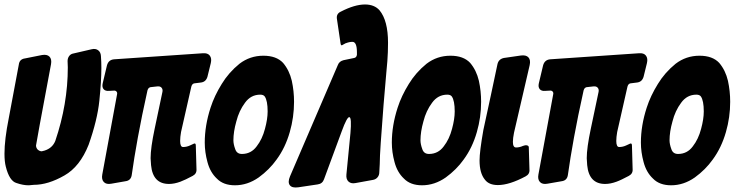

<svg xmlns="http://www.w3.org/2000/svg" viewBox="-23 -823 3293 858"><path d="M104 5Q80 5 51 -5Q19 -14 3 -78Q-3 -101 -3 -136Q-3 -199 16 -294L61 -534Q64 -559 89 -562L164 -577Q187 -581 198 -570Q209 -559 205 -536Q138 -179 138 -173Q138 -162 146 -154Q151 -149 160 -147H164L176 -150Q211 -161 224 -193Q280 -358 280 -522L279 -550Q279 -563 286 -572.5Q293 -582 305 -584L387 -603Q404 -607 415.5 -598.5Q427 -590 428 -573Q429 -559 429.5 -546Q430 -533 430 -519Q430 -462 421 -373Q412 -286 373 -176Q334 -78 265 -39Q192 3 128 3L106 5Z M434 -43 500 -401Q502 -409 497.5 -414Q493 -419 485 -418L466 -417Q448 -415 440 -424.5Q432 -434 436 -451L455 -531Q462 -556 487 -558L883 -585Q905 -587 914.5 -574.5Q924 -562 919 -541L904 -480Q897 -456 873 -454L849 -451Q836 -451 832 -436L786 -233Q784 -222 783 -211.5Q782 -201 782 -193Q782 -166 795 -166Q811 -166 826 -173L839 -179Q840 -179 840 -179.5Q840 -180 841 -180Q852 -186 852 -173L855 -68Q857 -47 838 -37Q821 -28 807.5 -21.5Q794 -15 783 -11Q756 -1 732 -1Q660 -1 652 -85L650 -116Q650 -162 668 -247L703 -413Q705 -424 699 -431Q693 -438 681 -437L654 -434Q640 -434 636 -419Q610 -302 593 -208.5Q576 -115 566 -43Q563 -16 537 -13L474 -2Q452 2 441 -9.5Q430 -21 434 -43Z M1027 5Q975 5 946 -25Q916 -53 904 -99Q892 -143 892 -186Q892 -262 918 -342Q935 -395 968 -448Q999 -499 1047 -538Q1094 -574 1154 -574Q1212 -574 1242 -542Q1270 -509 1281 -462Q1291 -416 1291 -368Q1291 -299 1272 -233Q1252 -163 1213 -110Q1181 -65 1133 -30Q1083 5 1027 5ZM1058 -135Q1099 -135 1124 -169Q1149 -201 1161 -247Q1173 -291 1173 -325Q1173 -373 1160 -392Q1154 -400 1140 -400Q1098 -400 1072 -364Q1045 -328 1033 -280Q1020 -234 1020 -196Q1020 -179 1028 -157Q1035 -135 1058 -135Z M1273 -35 1487 -533Q1493 -549 1512 -554L1560 -564Q1570 -566 1572 -578V-589Q1572 -636 1552 -636Q1538 -636 1523 -630H1522L1511 -624Q1510 -623 1509 -623Q1501 -616 1499 -628L1483 -736Q1478 -761 1500 -771Q1562 -803 1608 -803Q1650 -803 1673 -777Q1711 -731 1711 -632Q1711 -589 1708 -550L1703 -494Q1693 -385 1691 -354Q1683 -251 1678.5 -185.5Q1674 -120 1674 -90L1672 -53Q1672 -40 1664 -30.5Q1656 -21 1643 -19L1566 -5Q1546 -1 1534.5 -11.5Q1523 -22 1525 -43L1543 -228Q1549 -297 1538.5 -299.5Q1528 -302 1504 -236L1425 -22Q1418 -2 1397 1L1310 14Q1282 18 1272 4.5Q1262 -9 1273 -35Z M1863 5Q1811 5 1782 -25Q1752 -53 1740 -99Q1728 -143 1728 -186Q1728 -262 1754 -342Q1771 -395 1804 -448Q1835 -499 1883 -538Q1930 -574 1990 -574Q2048 -574 2078 -542Q2106 -509 2117 -462Q2127 -416 2127 -368Q2127 -299 2108 -233Q2088 -163 2049 -110Q2017 -65 1969 -30Q1919 5 1863 5ZM1894 -135Q1935 -135 1960 -169Q1985 -201 1997 -247Q2009 -291 2009 -325Q2009 -373 1996 -392Q1990 -400 1976 -400Q1934 -400 1908 -364Q1881 -328 1869 -280Q1856 -234 1856 -196Q1856 -179 1864 -157Q1871 -135 1894 -135Z M2314 -171Q2324 -175 2331.5 -173.5Q2339 -172 2340 -166L2343 -66Q2345 -45 2326 -35Q2253 4 2202 4Q2162 4 2144 -20Q2120 -49 2120 -106Q2120 -145 2137 -242Q2155 -324 2170.5 -397Q2186 -470 2200 -536Q2205 -559 2229 -564L2305 -575Q2328 -578 2338.5 -566.5Q2349 -555 2344 -532L2274 -230Q2269 -205 2269 -189Q2269 -164 2283 -164Q2299 -164 2314 -171Z M2383 -43 2449 -401Q2451 -409 2446.5 -414Q2442 -419 2434 -418L2415 -417Q2397 -415 2389 -424.5Q2381 -434 2385 -451L2404 -531Q2411 -556 2436 -558L2832 -585Q2854 -587 2863.5 -574.5Q2873 -562 2868 -541L2853 -480Q2846 -456 2822 -454L2798 -451Q2785 -451 2781 -436L2735 -233Q2733 -222 2732 -211.5Q2731 -201 2731 -193Q2731 -166 2744 -166Q2760 -166 2775 -173L2788 -179Q2789 -179 2789 -179.5Q2789 -180 2790 -180Q2801 -186 2801 -173L2804 -68Q2806 -47 2787 -37Q2770 -28 2756.5 -21.5Q2743 -15 2732 -11Q2705 -1 2681 -1Q2609 -1 2601 -85L2599 -116Q2599 -162 2617 -247L2652 -413Q2654 -424 2648 -431Q2642 -438 2630 -437L2603 -434Q2589 -434 2585 -419Q2559 -302 2542 -208.5Q2525 -115 2515 -43Q2512 -16 2486 -13L2423 -2Q2401 2 2390 -9.5Q2379 -21 2383 -43Z M2976 5Q2924 5 2895 -25Q2865 -53 2853 -99Q2841 -143 2841 -186Q2841 -262 2867 -342Q2884 -395 2917 -448Q2948 -499 2996 -538Q3043 -574 3103 -574Q3161 -574 3191 -542Q3219 -509 3230 -462Q3240 -416 3240 -368Q3240 -299 3221 -233Q3201 -163 3162 -110Q3130 -65 3082 -30Q3032 5 2976 5ZM3007 -135Q3048 -135 3073 -169Q3098 -201 3110 -247Q3122 -291 3122 -325Q3122 -373 3109 -392Q3103 -400 3089 -400Q3047 -400 3021 -364Q2994 -328 2982 -280Q2969 -234 2969 -196Q2969 -179 2977 -157Q2984 -135 3007 -135Z"/></svg>

Font: Bangerz
Style: Bold
Weight: 700
Designer: vernon adams
Foundry: Vernon Adams
Version: Version 2.10;February 7, 2025;FontCreator 13.0.0.2683 64-bit